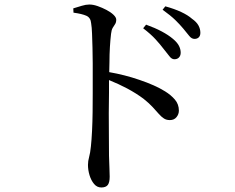

<svg xmlns="http://www.w3.org/2000/svg" viewBox="-20 -784 1040 849"><path d="M428 45Q409 45 396 29.5Q383 14 376 -9Q369 -32 369 -55Q369 -72 374 -89.5Q379 -107 382 -137Q385 -165 387 -205Q389 -245 389.5 -288.5Q390 -332 390 -372V-504Q390 -538 389 -572Q388 -606 387 -635Q386 -664 383 -681Q381 -706 361.5 -714.5Q342 -723 305 -728L304 -747Q324 -753 342 -758.5Q360 -764 375 -764Q392 -764 412 -757Q432 -750 451 -740Q470 -730 482 -718.5Q494 -707 494 -697Q494 -685 489 -677.5Q484 -670 478.5 -661Q473 -652 471 -634Q468 -609 466 -576Q464 -543 464 -509Q463 -486 463 -465Q532 -453 596 -431Q667 -407 710 -380Q736 -364 753.5 -343.5Q771 -323 771 -295Q771 -279 760.5 -266Q750 -253 731 -253Q716 -253 705 -260Q694 -267 682.5 -280Q671 -293 655.5 -310Q640 -327 615 -347Q583 -371 542 -393Q506 -412 462 -430Q462 -407 462 -375Q461 -333 461 -283.5Q461 -234 461.5 -185.5Q462 -137 462 -96Q463 -61 464 -38Q465 -15 465 -3Q465 23 456.5 34Q448 45 428 45ZM751 -522Q739 -522 729 -535.5Q719 -549 704 -567Q689 -587 668 -610Q647 -633 613 -659L626 -675Q665 -661 695 -645Q725 -629 745 -612Q764 -596 771.5 -581Q779 -566 779 -551Q779 -538 771.5 -530Q764 -522 751 -522ZM840 -612Q827 -612 816.5 -625.5Q806 -639 790 -658Q775 -676 755 -695.5Q735 -715 699 -741L711 -756Q751 -745 781 -731Q811 -717 829 -701Q849 -687 857.5 -671.5Q866 -656 866 -639Q866 -626 859 -619Q852 -612 840 -612Z"/></svg>

Font: Noto Serif HK ExtraLight Medium
Style: Regular
Weight: 500
Version: Version 2.002-H1;hotconv 1.1.0;makeotfexe 2.6.0